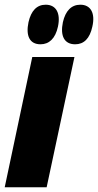

<svg xmlns="http://www.w3.org/2000/svg" viewBox="-23 -795 416 815"><path d="M149 -607C185 -607 212 -631 223 -682C235 -738 216 -775 171 -775C133 -775 109 -749 98 -701C86 -644 102 -607 149 -607ZM296 -607C333 -607 358 -631 369 -682C382 -738 363 -775 318 -775C280 -775 255 -749 244 -701C232 -644 249 -607 296 -607ZM-3 0H175L293 -553H114Z"/></svg>

Font: Noto Sans SemiCondensed Black
Style: Italic
Weight: 900
Width: 4
Italic angle: -12°
Designer: Monotype Design Team
Foundry: Monotype Imaging Inc.
Version: Version 2.013